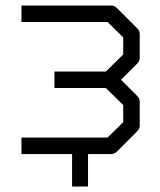

<svg xmlns="http://www.w3.org/2000/svg" viewBox="-20 -612 580 698"><path d="M58 -52V-112H371L428 -168V-230L365 -292H178V-352H365L428 -414V-476L371 -532H58V-592H384Q396 -592 405 -583L479 -509Q488 -500 488 -488V-402Q488 -390 479 -381L420 -322L479 -263Q488 -254 488 -242V-156Q488 -144 479 -135L405 -61Q396 -52 384 -52H300V66H242V-52Z"/></svg>

Font: 3270 Nerd Font Mono
Style: Regular
Weight: 400
Monospace: yes
Version: Version 3.0.1;Nerd Fonts 3.0.0